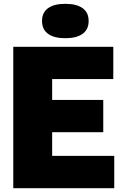

<svg xmlns="http://www.w3.org/2000/svg" viewBox="-20 -985 650 1005"><path d="M49.5 0V-740H573V-571H253V-462H520.5V-293H253V-169H578V0ZM322 -785Q263 -785 231.5 -808Q200 -831 200 -875Q200 -919.5 231.5 -942.2Q263 -965 322 -965Q381 -965 412.5 -942.2Q444 -919.5 444 -875Q444 -831 412.5 -808Q381 -785 322 -785Z"/></svg>

Font: Encode Sans Semi Condensed Black
Style: Regular
Weight: 900
Width: 4
Designer: Multiple Designers
Foundry: Impallari Type
Version: Version 3.000; ttfautohint (v1.8.3) -l 8 -r 50 -G 200 -x 14 